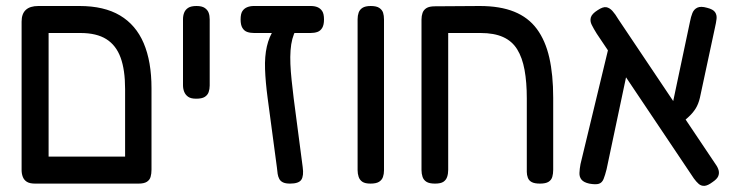

<svg xmlns="http://www.w3.org/2000/svg" viewBox="-20 -602 2457 640"><path d="M97 10Q79 10 69.5 4Q60 -2 56 -12.5Q52 -23 52 -35V-530Q52 -556 66 -569Q80 -582 108 -582H245Q327 -582 380 -550.5Q433 -519 459 -458Q485 -397 485 -308V-36Q485 -23 482 -12.5Q479 -2 469.5 4Q460 10 442 10Q424 10 414 5Q404 0 400.5 -9.5Q397 -19 397 -29V-305Q397 -369 382 -410Q367 -451 334.5 -471.5Q302 -492 248 -492H142V-36Q142 -23 138.5 -12.5Q135 -2 125.5 4Q116 10 97 10ZM95 10 96 -80H442L443 10Z M634 -273Q616 -273 607 -279.5Q598 -286 594 -296Q590 -306 590 -318V-538Q590 -550 594 -560Q598 -570 607.5 -576Q617 -582 635 -582Q653 -582 662.5 -575.5Q672 -569 675.5 -559.5Q679 -550 679 -537V-317Q679 -305 675.5 -295Q672 -285 662.5 -279Q653 -273 634 -273Z M947 10Q932 10 923.5 6Q915 2 911 -5.5Q907 -13 905.5 -22.5Q904 -32 903 -44L872 -276Q865 -329 863.5 -371.5Q862 -414 869.5 -447Q877 -480 894 -505L966 -501Q959 -489 954.5 -472Q950 -455 948.5 -434Q947 -413 948 -388.5Q949 -364 952 -335.5Q955 -307 959 -274L989 -45Q993 -16 984.5 -3Q976 10 947 10ZM827 -492Q814 -492 804 -495.5Q794 -499 788 -509Q782 -519 782 -537Q782 -556 788 -565Q794 -574 804 -578Q814 -582 826 -582H1016Q1029 -582 1038.5 -578Q1048 -574 1054 -565Q1060 -556 1060 -537Q1060 -519 1054 -509Q1048 -499 1038 -495.5Q1028 -492 1015 -492Z M1215 10Q1197 10 1188 4Q1179 -2 1175.5 -12.5Q1172 -23 1172 -35V-538Q1172 -550 1175.5 -560Q1179 -570 1188.5 -576Q1198 -582 1216 -582Q1235 -582 1244.5 -575.5Q1254 -569 1257 -559.5Q1260 -550 1260 -537V-34Q1260 -22 1256.5 -12Q1253 -2 1243.5 4Q1234 10 1215 10Z M1430 10Q1411 10 1401.5 4Q1392 -2 1388.5 -12.5Q1385 -23 1385 -35V-537Q1385 -549 1388.5 -559Q1392 -569 1401.5 -575Q1411 -581 1430 -581L1579 -582Q1647 -582 1694 -563Q1741 -544 1769.5 -505.5Q1798 -467 1811 -410Q1824 -353 1824 -276V-36Q1824 -23 1821 -12.5Q1818 -2 1808.5 4Q1799 10 1780 10Q1762 10 1752.5 5Q1743 0 1739.5 -9.5Q1736 -19 1736 -29V-274Q1736 -328 1728.5 -369Q1721 -410 1704 -437.5Q1687 -465 1657 -478.5Q1627 -492 1582 -492H1474V-36Q1474 -23 1470.5 -12.5Q1467 -2 1458 4Q1449 10 1430 10Z M2355 5Q2339 17 2328 17.5Q2317 18 2309 11Q2301 4 2293 -7L1969 -490Q1959 -506 1952.5 -519Q1946 -532 1949.5 -544Q1953 -556 1972 -568Q1990 -580 2001 -578Q2012 -576 2021.5 -565.5Q2031 -555 2041 -538L2365 -55Q2373 -44 2375.5 -34Q2378 -24 2374 -14.5Q2370 -5 2355 5ZM1944 10Q1926 6 1918.5 -3Q1911 -12 1911.5 -25.5Q1912 -39 1915 -55L2010 -449L2083 -421L2002 -38Q1997 -18 1992 -5.5Q1987 7 1976.5 10.5Q1966 14 1944 10ZM2244 -184 2213 -213 2280 -530Q2283 -546 2288 -558.5Q2293 -571 2304.5 -576.5Q2316 -582 2337 -576Q2357 -571 2363.5 -561.5Q2370 -552 2368.5 -539Q2367 -526 2363 -509L2313 -276Q2308 -255 2299 -240.5Q2290 -226 2276.5 -213.5Q2263 -201 2244 -184Z"/></svg>

Font: Fredoka SemiCondensed
Style: Regular
Weight: 400
Width: 4
Designer: Ben Nathan
Foundry: Milena B. Brandão, Ben Nathan
Version: Version 2.001